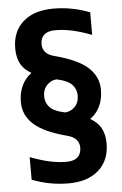

<svg xmlns="http://www.w3.org/2000/svg" viewBox="-59 -782 619 974"><g transform="rotate(-5 250.0 -295.0)"><path d="M260 -210Q291 -210 313 -232Q335 -254 335 -290Q335 -322 314 -345Q293 -368 240 -380Q163 -397 119.5 -420Q76 -443 58 -476Q40 -509 40 -555Q40 -641 95.5 -690.5Q151 -740 250 -740Q345 -740 435 -705V-590Q383 -610 338 -620Q293 -630 250 -630Q213 -630 194 -613.5Q175 -597 175 -565Q175 -541 189.5 -524.5Q204 -508 235 -500Q354 -469 404.5 -422Q455 -375 455 -310Q455 -228 405.5 -180.5Q356 -133 260 -125ZM250 150Q155 150 65 115V0Q117 20 162 30Q207 40 250 40Q287 40 306 23Q325 6 325 -26Q325 -49 310.5 -66Q296 -83 265 -91Q147 -122 96 -168.5Q45 -215 45 -281Q45 -362 94 -410Q143 -458 240 -466V-381Q209 -381 187 -358.5Q165 -336 165 -301Q165 -268 186.5 -245Q208 -222 260 -211Q337 -194 380.5 -170.5Q424 -147 442 -114Q460 -81 460 -36Q460 51 404 100.5Q348 150 250 150Z"/></g></svg>

Font: M PLUS 1 Code
Style: Regular
Weight: 400
Designer: Coji Morishita
Foundry: UNDERFOREST DESIGN
Version: Version 1.005